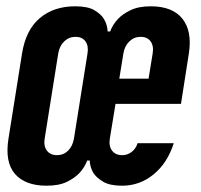

<svg xmlns="http://www.w3.org/2000/svg" viewBox="-20 -580 640 610"><path d="M257 -70Q249 -48 232 -30Q218 -15 193 -2.5Q168 10 128 10Q60 10 27.5 -27.5Q-5 -65 7 -140L50 -410Q62 -485 106.5 -522.5Q151 -560 219 -560Q259 -560 280 -547.5Q301 -535 310 -520Q321 -502 322 -480H330Q338 -502 355 -520Q369 -535 394.5 -547.5Q420 -560 459 -560Q528 -560 559.5 -520.5Q591 -481 580 -410L555 -250H347L329 -140Q325 -116 336 -101.5Q347 -87 368 -87Q385 -87 398.5 -97.5Q412 -108 417 -125H532Q512 -62 468 -26Q424 10 368 10Q329 10 308 -2.5Q287 -15 277 -30Q266 -48 265 -70ZM452 -330 465 -410Q469 -434 458.5 -448.5Q448 -463 427 -463Q406 -463 391 -448.5Q376 -434 372 -410L359 -330ZM122 -140Q118 -116 129 -101.5Q140 -87 161 -87Q182 -87 196.5 -101.5Q211 -116 215 -140L258 -410Q262 -434 251.5 -448.5Q241 -463 220 -463Q199 -463 184 -448.5Q169 -434 165 -410Z"/></svg>

Font: JetBrains Mono ExtraBold
Style: Italic
Weight: 800
Designer: Philipp Nurullin, Konstantin Bulenkov
Foundry: JetBrains
Version: Version 1.000; ttfautohint (v1.8.3)